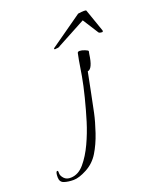

<svg xmlns="http://www.w3.org/2000/svg" viewBox="-247 -425 548 681"><g transform="rotate(-20 27.0 -84.5)"><path d="M-137 163Q-137 142 -131 141Q-127 140 -127.5 150Q-128 160 -118.5 170.5Q-109 181 -92 180Q-64 179 -42 153Q-20 127 -2.5 89.5Q15 52 27 13Q39 -26 50 -69.5Q61 -113 66.5 -144.5Q72 -176 76 -202L81 -227Q82 -232 89.5 -232Q97 -232 108.5 -227.5Q120 -223 120 -220L118 -210Q111 -156 92 -154Q88 -134 78.5 -86Q69 -38 62.5 -7.5Q56 23 43 61.5Q30 100 12 129.5Q-6 159 -36 175Q-66 191 -86.5 191Q-107 191 -122 186Q-137 181 -137 163ZM161 -358 191 -272Q191 -268 189 -267Q176 -267 174 -272L137 -330L29 -272Q25 -268 15 -268Q7 -266 7 -270L8 -272L130 -358Q145 -360 152.5 -360Q160 -360 161 -358Z"/></g></svg>

Font: Lovers Quarrel
Style: Regular
Weight: 400
Designer: Robert E. Leuschke
Foundry: Robert E. Leuschke
Version: Version 1.001